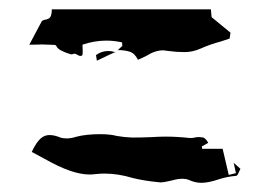

<svg xmlns="http://www.w3.org/2000/svg" viewBox="-20 -485 580 416"><path d="M278.8 -355.5Q272 -369.6 261 -373Q250 -376.5 235.4 -376.5L245.1 -385.7Q244.6 -387.7 244.6 -393.1Q227.5 -397 210.4 -397Q184.6 -397 158.7 -388.2L159.2 -373.5Q159.2 -371.6 158.9 -367.7Q158.7 -363.8 154.3 -363.8Q150.9 -363.8 144 -368.2Q143.1 -368.7 141.6 -368.7Q140.1 -368.7 138.4 -367.9Q136.7 -367.2 133.8 -367.2Q108.4 -375 103.5 -382.8Q101.1 -387.7 98.6 -387.7L71.3 -388.7Q63.5 -388.2 43.5 -388.2L70.8 -439.5Q74.2 -441.9 78.1 -442.4Q82 -442.9 85.4 -444.8Q92.3 -448.2 92.3 -464.8H437Q437.5 -460.9 437.7 -455.6Q438 -450.2 438.5 -447.8L479.5 -414.1Q479 -413.1 479 -411.6Q478.5 -406.2 477.5 -401.4L458 -395Q436 -389.2 415 -379.9Q397.5 -372.1 379.9 -372.1Q362.8 -372.1 345.2 -374.5Q339.8 -375.5 334 -376Q315.9 -376 296.9 -363.8Q288.1 -359.4 278.8 -355.5ZM234.9 -376 234.4 -376.5H235.4ZM416 -88.9Q402.8 -88.9 389.2 -95.2Q382.8 -97.7 375.5 -97.7Q365.2 -97.7 351.6 -93.8Q335 -89.8 327.6 -89.8Q290.5 -93.3 266.6 -99.6Q235.8 -108.9 206.5 -108.9Q197.3 -108.9 188 -107.9Q180.7 -106.9 173.8 -106.9Q136.2 -106.9 77.1 -140.6L48.8 -155.8Q62 -184.1 75.7 -189.9Q81.1 -192.4 87.9 -192.4Q98.1 -192.4 112.3 -186.5Q118.2 -185.1 124.5 -185.1Q134.3 -185.1 144.5 -188.5Q166 -194.3 196.8 -194.3Q218.8 -194.3 233.4 -190.4Q250 -187.5 266.1 -187Q288.6 -187 310.5 -188Q324.7 -189 338.9 -189Q363.8 -189 391.1 -186H394Q397.9 -186 401.9 -187Q405.8 -188 410.2 -188Q413.6 -188 419.2 -187.3Q424.8 -186.5 431.2 -175.8Q429.2 -173.8 417.5 -168Q417.5 -164.6 418 -162.6H462.4L475.6 -106L491.2 -109.9L486.3 -132.3L501 -119.1L498 -113.3Q494.6 -104 491.7 -104Q472.7 -102.5 454.6 -96.7Q432.1 -88.9 416 -88.9ZM231 -372.1H229.5L230.5 -372.6ZM189.9 -353.5 188 -365.7Q200.2 -374.5 214.4 -374.5Q221.7 -374.5 229.5 -372.1Q219.2 -367.7 209.5 -362.8Q199.7 -357.9 189.9 -353.5Z"/></svg>

Font: Unutterable
Style: Regular
Weight: 400
Designer: GGBotNet
Foundry: f0n7.com
Version: 1.00